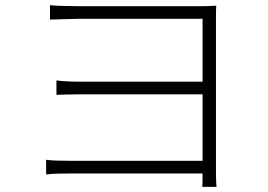

<svg xmlns="http://www.w3.org/2000/svg" viewBox="-20 -707 1040 745"><path d="M820 18C819 2 818 -13 818 -34V-637C818 -661 818 -673 819 -685C804 -684 786 -683 758 -683H284C259 -683 193 -684 174 -687V-631C191 -631 260 -634 284 -634H766V-390H294C255 -390 219 -392 199 -395V-339C222 -340 256 -341 296 -341H766V-83H257C214 -83 178 -84 159 -87V-30C179 -33 215 -34 258 -34H766C766 -7 766 6 765 18Z"/></svg>

Font: Spoqa Han Sans Neo Light
Style: Regular
Weight: 300
Designer: [Spoqa Han Sans Neo] Dong-huui Kim  Younghwa Kang  Yujin Lee  [Noto Sans] Ryoko NISHIZUKA  (kana & ideographs); Paul D. 
Foundry: Spoqa (http://www.spoqa-han-sans.com)
Version: Version 1.000